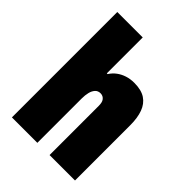

<svg xmlns="http://www.w3.org/2000/svg" viewBox="-209 -830 934 934"><g transform="rotate(45 258.0 -362.5)"><path d="M42 0V-725H217V-478H222Q235 -498 253 -511.5Q271 -525 294 -532.5Q317 -540 344 -540Q393 -540 421.5 -521Q450 -502 463 -466.5Q476 -431 476 -381V0H301V-339Q301 -350 299 -359Q297 -368 292 -374.5Q287 -381 280 -384.5Q273 -388 264 -388Q247 -388 236.5 -376.5Q226 -365 221.5 -346.5Q217 -328 217 -305V0Z"/></g></svg>

Font: Archivo Condensed Black
Style: Regular
Weight: 900
Width: 3
Designer: Hector Gatti
Foundry: Omnibus-Type
Version: Version 2.001